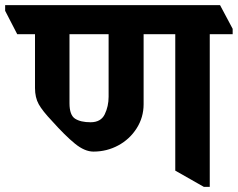

<svg xmlns="http://www.w3.org/2000/svg" viewBox="-74 -689 924 746"><path d="M830 -556H741V37H718L607 -26V-556H484V-284Q484 -233 457 -190.5Q430 -148 385.5 -124Q341 -100 289 -100Q255 -100 217 -131Q179 -162 128 -219Q91 -258 76.5 -284Q62 -310 62 -347V-556H-7L-54 -647V-669H781L830 -577ZM348 -556H196V-288Q196 -242 217.5 -228Q239 -214 278 -214Q318 -214 333 -245Q348 -276 348 -313Z"/></svg>

Font: Martel Heavy
Style: Regular
Weight: 900
Designer: Dan Reynolds
Foundry: Dan Reynolds
Version: Version 1.001; ttfautohint (v1.1) -l 5 -r 5 -G 72 -x 0 -D la